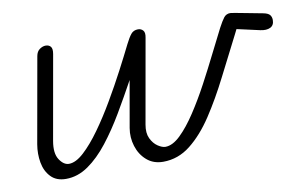

<svg xmlns="http://www.w3.org/2000/svg" viewBox="-59 -606 1121 717"><g transform="rotate(-10 501.0 -248.0)"><path d="M139 3Q102.5 3 81.8 -18.8Q61 -40.5 55 -74Q49 -107.5 55 -143L112.5 -467Q115.5 -484.5 127 -492.5Q138.5 -500.5 149.5 -500.5Q162.5 -500.5 169 -492.2Q175.5 -484 172 -464.5L115.5 -145Q107.5 -99 123.5 -74.8Q139.5 -50.5 159.5 -50.5Q185.5 -50.5 216.5 -79Q247.5 -107.5 280.5 -153.5Q313.5 -199.5 345.2 -253.8Q377 -308 404.5 -360.5Q432 -413 452 -453.5Q463.5 -476.5 473.2 -488.5Q483 -500.5 500 -500.5Q511.5 -500.5 519 -492.2Q526.5 -484 522.5 -464.5L466 -145Q460.5 -114 470.5 -93Q480.5 -72 496.8 -61.2Q513 -50.5 525 -50.5Q552.5 -50.5 582.5 -79.5Q612.5 -108.5 643.2 -155.2Q674 -202 703 -256.2Q732 -310.5 757.8 -362.5Q783.5 -414.5 803.5 -453Q816.5 -477.5 825.5 -489Q834.5 -500.5 850 -500.5Q853 -500.5 866.8 -498Q880.5 -495.5 906.5 -490.5Q932.5 -485.5 972 -478Q989.5 -474.5 995.8 -466.8Q1002 -459 1002 -447.5Q1002 -427.5 987.2 -420.2Q972.5 -413 949.5 -418L862.5 -437.5L854 -420.5Q815 -344.5 777 -269.2Q739 -194 698.5 -132.5Q658 -71 611.2 -34Q564.5 3 507.5 3Q470.5 3 445.5 -18.8Q420.5 -40.5 410 -74.2Q399.5 -108 405.5 -143L436.5 -319.5Q404.5 -261 370.8 -203.8Q337 -146.5 300.5 -99.8Q264 -53 223.8 -25Q183.5 3 139 3Z"/></g></svg>

Font: Edu VIC WA NT Hand
Style: Regular
Weight: 400
Designer: Tina and Corey Anderson, Eben Sorkin, Mirko Velimirovic
Foundry: Google for Education
Version: Version 1.000